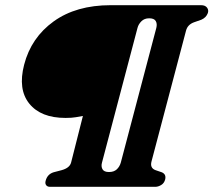

<svg xmlns="http://www.w3.org/2000/svg" viewBox="-20 -720 822 740"><path d="M73 -470.5Q100 -575 186.8 -637.5Q273.5 -700 406.5 -700H755Q771 -700 778 -690.5Q785 -681 781 -669.5Q774.5 -652 756 -644L727.5 -634Q703 -625 697 -602L564 -98Q557 -72 580 -64L603.5 -56Q621.5 -48.5 616.5 -28Q612.5 -13.5 601 -6.8Q589.5 0 579 0H172.5Q162.5 0 157.8 -6.5Q153 -13 156 -23.5Q162.5 -48.5 186.5 -56L217 -64Q248.5 -72.5 254 -93.5L299.5 -273Q287 -271 272 -268.2Q257 -265.5 232.5 -265.5Q137.5 -265.5 93 -320.5Q48.5 -375.5 73 -470.5ZM445.5 -93 582.5 -612.5Q586.5 -628.5 580.2 -639Q574 -649.5 555 -649.5Q536.5 -649.5 525 -638Q513.5 -626.5 510 -612.5L373 -93Q369 -78.5 375 -67.8Q381 -57 400 -57Q419 -57 430 -67.2Q441 -77.5 445.5 -93Z"/></svg>

Font: Fraunces 144pt Soft Black
Style: Italic
Weight: 900
Italic angle: -16°
Version: Version 1.000;[b76b70a41]